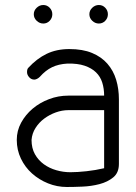

<svg xmlns="http://www.w3.org/2000/svg" viewBox="-20 -747 542 767"><path d="M396 -365Q396 -393 388.5 -417Q381 -441 363.5 -458Q346 -475 318 -484.5Q290 -494 249 -493Q214 -491 188 -478.5Q162 -466 139 -440Q134 -435 128 -432Q122 -429 117 -429Q105 -429 96.5 -438.5Q88 -448 88 -459Q88 -471 93 -476Q127 -513 166.5 -532Q206 -551 257 -551Q310 -551 347.5 -535.5Q385 -520 409 -492.5Q433 -465 444 -428.5Q455 -392 455 -350V-92Q455 -57 432.5 -38.5Q410 -20 377.5 -11.5Q345 -3 309.5 -1.5Q274 0 247 0Q208 0 172 -14.5Q136 -29 108 -54Q80 -79 63.5 -113.5Q47 -148 47 -188Q47 -225 64.5 -257Q82 -289 110.5 -313Q139 -337 176 -351Q213 -365 253 -365ZM396 -307H253Q228 -307 203 -298Q178 -289 157 -273.5Q136 -258 122 -236Q108 -214 106 -188Q106 -155 119.5 -131Q133 -107 155 -91Q177 -75 205 -67Q233 -59 261 -59Q289 -59 325.5 -63Q362 -67 396 -75ZM126.5 -664Q115 -675 115 -690Q115 -705 126.5 -716Q138 -727 153 -727Q168 -727 178.5 -716Q189 -705 189 -690Q189 -675 178.5 -664Q168 -653 153 -653Q138 -653 126.5 -664ZM348.5 -664Q337 -675 337 -690Q337 -705 348.5 -716Q360 -727 375 -727Q390 -727 400.5 -716Q411 -705 411 -690Q411 -675 400.5 -664Q390 -653 375 -653Q360 -653 348.5 -664Z"/></svg>

Font: VDS
Style: Thin
Weight: 100
Width: 0
Designer: artmaker
Foundry: artmaker
Version: Version 1.000 2012 initial release